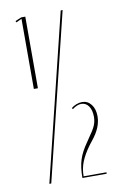

<svg xmlns="http://www.w3.org/2000/svg" viewBox="-81 -747 508 795"><g transform="rotate(-10 173.0 -349.5)"><path d="M66 -693 43 -682 40 -688 66 -699H83V-398H66ZM232 -699H240L69 0H61ZM207 -292Q215 -300 228 -305Q241 -310 253 -310Q276 -310 291 -291Q306 -272 306 -241Q306 -218 296.5 -194.5Q287 -171 266 -145L255 -131Q229 -96 217.5 -67Q206 -38 206 -6H302V0H200Q200 -45 210 -76.5Q220 -108 245 -143L255 -158Q276 -187 283.5 -204.5Q291 -222 291 -241Q291 -269 279.5 -286Q268 -303 248 -303Q231 -303 211 -288Z"/></g></svg>

Font: Moniqa Thin Display
Style: Regular
Weight: 100
Designer: Rajesh Rajput
Foundry: Rajesh Rajput
Version: Version 1.000